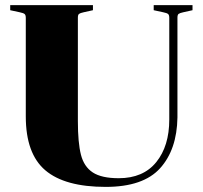

<svg xmlns="http://www.w3.org/2000/svg" viewBox="-20 -720 794 752"><path d="M394 12Q234 12 157.5 -53Q81 -118 81 -264V-650Q81 -661 76.5 -665Q72 -669 57 -672L20 -680V-700H344V-680L308 -672Q294 -669 289.5 -665.5Q285 -662 285 -651V-246Q285 -161 297 -114Q309 -67 343.5 -44.5Q378 -22 445 -22Q541 -22 592 -85Q643 -148 643 -252V-650Q643 -661 638.5 -665Q634 -669 619 -672L582 -680V-700H734V-680L698 -672Q684 -669 679.5 -665.5Q675 -662 675 -651V-260Q673 -134 607 -61Q541 12 394 12Z"/></svg>

Font: Chonburi
Style: Regular
Weight: 400
Designer: Thanarat Vachiruckul and Stawix Ruecha
Foundry: Cadson Demak & Katatrad
Version: Version 1.000